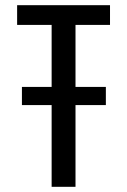

<svg xmlns="http://www.w3.org/2000/svg" viewBox="-20 -720 490 740"><path d="M179 0V-315H64.5V-385H179V-624H46V-700H404V-624H271V-385H388V-315H271V0Z"/></svg>

Font: Trispace Condensed
Style: Regular
Weight: 400
Width: 3
Designer: Tyler Finck
Foundry: Etcetera Type Company
Version: Version 1.210; ttfautohint (v1.8.3)